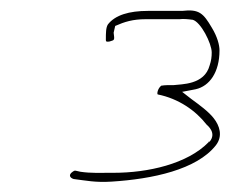

<svg xmlns="http://www.w3.org/2000/svg" viewBox="-20 -665 444 370"><path d="M120 -334C111 -328 115 -322 122 -320C146 -317 164 -313 195 -315C274 -320 359 -338 396 -385C410 -403 403 -423 392 -437C382 -450 364 -463 349 -474L331 -488L357 -493C384 -499 403 -526 403 -568C403 -578 399 -594 388 -612C372 -639 364 -648 331 -644H265C229 -644 202 -636 188 -618C184 -612 184 -601 184 -589V-588C184 -585 185 -584 191 -585C201 -588 201 -587 199 -602L202 -615C220 -623 236 -628 261 -628H326C333 -629 343 -628 350 -627H351C367 -623 388 -581 388 -564C388 -555 387 -548 384 -539C374 -501 329 -503 315 -501H314C305 -501 297 -501 292 -500H291C284 -495 282 -484 284 -483C324 -475 357 -452 378 -425C380 -423 398 -409 384 -392H382V-391C341 -349 265 -332 199 -332C173 -332 155 -331 135 -334L126 -336C125 -336 124 -337 120 -334Z"/></svg>

Font: Stray Cat
Style: ExLtObl
Weight: 200
Version: Version 1.0